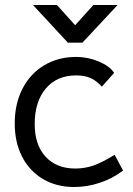

<svg xmlns="http://www.w3.org/2000/svg" viewBox="-20 -742 531 769"><path d="M39 -248Q39 -326 70 -386.5Q101 -447 157 -480.5Q213 -514 285 -514Q332 -514 376 -495.5Q420 -477 437 -450L388 -395Q365 -420 341.5 -430Q318 -440 285 -440Q208 -440 163.5 -387.5Q119 -335 119 -245Q119 -162 162.5 -114.5Q206 -67 282 -67Q320 -67 355.5 -79.5Q391 -92 439 -122L473 -59Q431 -27 380 -10Q329 7 277 7Q206 7 152 -25Q98 -57 68.5 -114.5Q39 -172 39 -248ZM112 -722H208L281 -641L354 -722H451L310 -571H252Z"/></svg>

Font: Bellota Text
Style: Bold
Weight: 700
Designer: Kemie Guaida
Foundry: Kemie Guaida
Version: Version 4.001